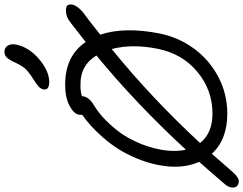

<svg xmlns="http://www.w3.org/2000/svg" viewBox="-142 -875 1082 854"><g transform="rotate(-90 399.0 -448.0)"><path d="M460.9 -770Q442.9 -770 434.3 -776.6Q425.8 -783.2 428.2 -794.9Q431.2 -808.1 440.9 -817.1Q450.7 -826.2 477.1 -842.8Q507.8 -862.3 521.7 -878.4Q535.6 -894.5 548.8 -923.8Q560.5 -949.7 571 -959.5Q581.5 -969.2 594.2 -969.2Q615.2 -969.2 623.5 -953.9Q631.8 -938.5 627.9 -918Q616.2 -860.4 563 -815.2Q509.8 -770 460.9 -770ZM20 73.2Q4.4 73.2 -2.9 63.5Q-10.3 53.7 -7.6 39.1Q-4.9 24.4 6.8 11.2Q65.9 -58.1 106 -103Q70.8 -182.6 92.8 -288.1Q102.5 -336.9 122.6 -383.8Q142.6 -430.7 165.5 -466.1Q188.5 -501.5 216.6 -533.2Q244.6 -564.9 268.3 -585.9Q292 -606.9 314.9 -623Q314.9 -631.3 315.9 -638.2Q319.8 -661.1 356.4 -680.2Q393.1 -699.2 450.2 -699.2Q576.7 -699.2 639.2 -607.9Q647 -614.3 676 -636.7Q705.1 -659.2 721.2 -671.9Q738.8 -686 752 -690.9Q765.1 -695.8 782.2 -695.8Q805.7 -695.8 806.2 -675.8Q806.6 -652.8 779.3 -627Q774.4 -622.6 769 -618.2Q726.1 -586.9 671.9 -543Q708 -435.1 676.8 -277.8Q659.7 -194.3 610.1 -126.5Q560.5 -58.6 484.6 -18.3Q408.7 22 320.8 22Q204.6 22 142.1 -46.9Q136.7 -41 60.1 46.9Q36.6 73.2 20 73.2ZM161.1 -277.8Q148.9 -213.4 160.2 -162.1Q362.8 -382.3 579.1 -560.1Q535.2 -632.3 451.2 -630.9Q423.8 -632.3 397.9 -625Q398.9 -612.3 388.2 -597.2Q377.4 -582 358.9 -571.8Q333 -556.6 305.9 -532.5Q278.8 -508.3 249.5 -472.4Q220.2 -436.5 196.3 -385.7Q172.4 -335 161.1 -277.8ZM608.9 -287.1Q631.8 -400.9 607.9 -492.2Q390.6 -315.9 189.9 -99.1Q233.4 -43.9 320.8 -43.9Q425.3 -43.9 506.1 -110.8Q586.9 -177.7 608.9 -287.1Z"/></g></svg>

Font: Shantell Sans Irregular Bouncy
Style: Italic
Weight: 300
Italic angle: -11.31°
Designer: Stephen Nixon, Anya Danilova, Shantell Martin
Foundry: Arrow Type
Version: Version 1.006;[9816181b4]